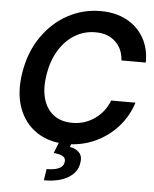

<svg xmlns="http://www.w3.org/2000/svg" viewBox="-62 -791 853 1065"><g transform="rotate(5 364.5 -258.0)"><path d="M330.6 11.7Q232.9 11.7 163.6 -34.7Q94.2 -81.1 63.7 -165.3Q33.2 -249.5 51.8 -363.3Q70.8 -478 129.2 -562.5Q187.5 -647 272.2 -693.1Q356.9 -739.3 455.1 -739.3Q538.6 -739.3 600.6 -706.1Q662.6 -672.9 696.3 -613.8Q730 -554.7 729 -476.6H593.3Q589.8 -541 547.9 -580.3Q505.9 -619.6 437 -619.6Q373.5 -619.6 321.5 -587.9Q269.5 -556.2 234.4 -498.5Q199.2 -440.9 186.5 -363.3Q173.8 -286.1 189.7 -228.8Q205.6 -171.4 247.1 -139.6Q288.6 -107.9 352.1 -107.9Q420.9 -107.9 476.1 -146.7Q531.2 -185.5 556.2 -250H691.4Q667 -172.4 613.5 -113.3Q560.1 -54.2 487.1 -21.2Q414.1 11.7 330.6 11.7ZM292 -3.9H361.8L350.1 26.4Q383.3 31.2 403.1 52.2Q422.9 73.2 415.5 111.8Q407.7 162.6 357.2 193.1Q306.6 223.6 222.7 223.1L232.4 159.7Q272.9 160.2 298.6 149.4Q324.2 138.7 328.6 115.2Q333 92.3 317.4 81.8Q301.8 71.3 264.2 67.4Z"/></g></svg>

Font: Inter Display Semi Bold
Style: Italic
Weight: 600
Italic angle: -9.39999°
Designer: Rasmus Andersson
Foundry: rsms
Version: Version 4.000;git-4fc901f